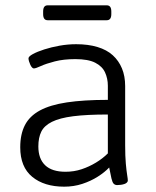

<svg xmlns="http://www.w3.org/2000/svg" viewBox="-20 -695 585 721"><path d="M221 6Q146 6 101 -31Q56 -68 56 -142Q56 -191 73.5 -225Q91 -259 129.5 -280Q168 -301 231 -310.5Q294 -320 385 -320V-373Q385 -400 374.5 -423Q364 -446 337.5 -459.5Q311 -473 263 -473Q219 -473 186 -464.5Q153 -456 133.5 -447Q114 -438 107 -438Q104 -438 100.5 -441.5Q97 -445 94 -451.5Q91 -458 89 -464.5Q87 -471 87 -476Q87 -483 103.5 -492Q120 -501 146.5 -509.5Q173 -518 204 -523.5Q235 -529 266 -529Q311 -529 346 -518.5Q381 -508 403.5 -487.5Q426 -467 438 -438Q450 -409 450 -372V-150Q450 -108 452.5 -80.5Q455 -53 457.5 -38Q460 -23 460 -17Q460 -13 456.5 -9.5Q453 -6 447 -4Q441 -2 434 -1Q427 0 420 0Q412 0 407 -5Q402 -10 398.5 -25Q395 -40 390 -66Q373 -48 347 -31.5Q321 -15 289 -4.5Q257 6 221 6ZM226 -50Q258 -50 286.5 -59.5Q315 -69 340.5 -84.5Q366 -100 385 -119V-265Q306 -265 255 -258.5Q204 -252 175 -237.5Q146 -223 135 -200.5Q124 -178 124 -145Q124 -99 149.5 -74.5Q175 -50 226 -50ZM159 -619Q142 -619 142 -642V-652Q142 -675 159 -675H381Q398 -675 398 -652V-642Q398 -619 381 -619Z"/></svg>

Font: Asap Light
Style: Regular
Weight: 300
Designer: Pablo Cosgaya
Foundry: Omnibus-Type
Version: Version 3.001